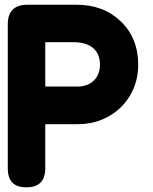

<svg xmlns="http://www.w3.org/2000/svg" viewBox="-20 -798 651 818"><path d="M13.2 -81.1V-694.8Q13.2 -777.8 97.2 -777.8H306.2Q421.4 -777.8 495.1 -706.5Q568.8 -635.3 568.8 -522Q568.8 -451.2 535.2 -393.1Q501.5 -335 442.6 -302Q383.8 -269 312 -269H172.9V-81.1Q172.9 0 92.8 0Q52.2 0 32.7 -19.8Q13.2 -39.6 13.2 -81.1ZM293 -618.2H172.9V-429.2H308.1Q352.5 -429.2 379.2 -454.3Q405.8 -479.5 405.8 -522.9Q405.8 -568.4 376.7 -593.3Q347.7 -618.2 293 -618.2Z"/></svg>

Font: BPreplay
Style: Bold
Weight: 700
Designer: Magenta/George Triantafyllakos
Foundry: Magenta/George Triantafyllakos
Version: Version 1.00